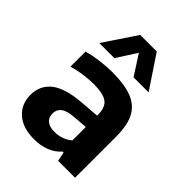

<svg xmlns="http://www.w3.org/2000/svg" viewBox="-231 -927 1055 1055"><g transform="rotate(45 297.0 -399.0)"><path d="M225.5 10Q134.5 10 85.8 -34Q37 -78 37 -148Q37 -224 93.2 -267Q149.5 -310 274.5 -319L377 -327V-332.5Q377 -392 345.8 -414.5Q314.5 -437 241 -437Q207.5 -437 164.8 -431.2Q122 -425.5 83 -413.5V-530.5Q125.5 -543 175.5 -549.2Q225.5 -555.5 268.5 -555.5Q359.5 -555.5 418 -533.8Q476.5 -512 504.5 -460.8Q532.5 -409.5 532.5 -321V0H401L390 -53.5H382.5Q355 -21.5 314 -5.8Q273 10 225.5 10ZM195 -162Q195 -132 215 -115Q235 -98 275.5 -98Q301.5 -98 328.2 -106.8Q355 -115.5 377 -135V-239L289.5 -232Q238.5 -227.5 216.8 -210Q195 -192.5 195 -162ZM103.5 -617.5 230.5 -808H359.5L486.5 -617.5H369.5L295 -733.5L220.5 -617.5Z"/></g></svg>

Font: Encode Sans Semi Expanded
Style: Bold
Weight: 700
Width: 6
Designer: Multiple Designers
Foundry: Impallari Type
Version: Version 3.000; ttfautohint (v1.8.3) -l 8 -r 50 -G 200 -x 14 